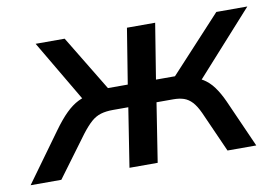

<svg xmlns="http://www.w3.org/2000/svg" viewBox="-100 -582 980 677"><g transform="rotate(-10 390.0 -244.0)"><path d="M-41 0 85 -174Q111 -210 133 -231.5Q155 -253 177 -264Q199 -275 223 -278L205 -247L63 -488H167L287 -290H358L390 -488H491L459 -290H527L710 -488H821L604 -247L568 -276Q600 -273 622 -260Q644 -247 660.5 -224.5Q677 -202 691 -171L767 0H664L599 -146Q587 -172 574 -186Q561 -200 545 -205.5Q529 -211 507 -211H447L414 0H313L346 -211H291Q266 -211 247.5 -205.5Q229 -200 213 -186Q197 -172 177 -146L69 0Z"/></g></svg>

Font: Nunito Sans 12pt SemiBold
Style: Italic
Weight: 600
Italic angle: -9°
Designer: Vernon Adams
Foundry: Vernon Adams
Version: Version 3.101;gftools[0.9.27]